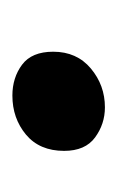

<svg xmlns="http://www.w3.org/2000/svg" viewBox="40 -210 189 310"><g transform="rotate(90 135.0 -55.5)"><path d="M224.1 -64Q224.1 -24.4 197.8 -2.4Q171.4 19.5 134.8 19.5Q106 19.5 85 3.9Q64 -11.7 64 -46.4Q64 -84.5 91.1 -107.2Q118.2 -129.9 153.8 -129.9Q180.7 -129.9 202.4 -114Q224.1 -98.1 224.1 -64Z"/></g></svg>

Font: Gentium Plus
Style: Bold
Weight: 700
Designer: Victor Gaultney, Annie Olsen, Iska Routamaa, Becca Hirsbrunner
Foundry: SIL International
Version: Version 6.101